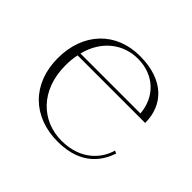

<svg xmlns="http://www.w3.org/2000/svg" viewBox="-128 -678 856 856"><g transform="rotate(45 300.0 -250.0)"><path d="M323 15C479 15 527 -79 545 -132L532 -138C515 -75 455 0 332 0C208 0 107 -93 107 -250C107 -275 109 -298 114 -320H540C540 -432 465 -514 315 -515C162 -516 60 -409 60 -249C60 -88 166 15 323 15ZM117 -335C144 -442 224 -501 317 -500C420 -499 488 -429 495 -335Z"/></g></svg>

Font: Sprat Thin
Style: Regular
Weight: 100
Designer: Ethan Nakache
Foundry: Collletttivo
Version: Version 2.000;Glyphs 3.2 (3217)